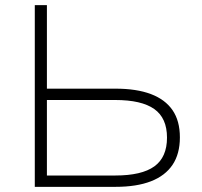

<svg xmlns="http://www.w3.org/2000/svg" viewBox="-20 -725 782 745"><path d="M115 0V-705H162V-381H428Q510 -381 565.5 -360Q621 -339 649.5 -297.5Q678 -256 678 -192Q678 -128 649.5 -85.5Q621 -43 565.5 -21.5Q510 0 428 0ZM162 -44H427Q530 -44 579 -79.5Q628 -115 628 -191Q628 -267 578.5 -302Q529 -337 427 -337H162Z"/></svg>

Font: Nunito Sans 10pt SemiExpanded ExtraLight
Style: Regular
Weight: 250
Width: 6
Designer: Vernon Adams
Foundry: Vernon Adams
Version: Version 3.101;gftools[0.9.27]